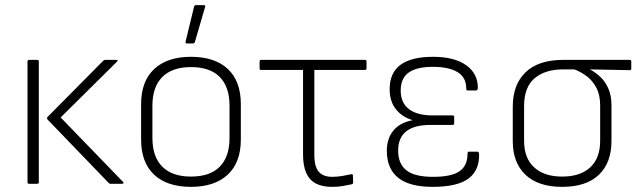

<svg xmlns="http://www.w3.org/2000/svg" viewBox="-20 -715 2485 747"><path d="M409 0Q406 0 403 -3L165 -250Q161 -255 165 -260L382 -479Q386 -482 390 -482H433Q436 -482 437.5 -480Q439 -478 435 -475L216 -258L459 -7Q462 -4 460 -2Q458 0 455 0ZM93 0Q87 0 87 -6V-476Q87 -482 93 -482H125Q131 -482 131 -476V-6Q131 0 125 0Z M723 12Q630 12 579.5 -35.5Q529 -83 529 -172V-310Q529 -399 580 -446.5Q631 -494 723 -494Q816 -494 866.5 -446.5Q917 -399 917 -310V-172Q917 -83 866 -35.5Q815 12 723 12ZM723 -28Q797 -28 835 -66.5Q873 -105 873 -178V-304Q873 -377 835 -415.5Q797 -454 723 -454Q650 -454 611.5 -415.5Q573 -377 573 -304V-178Q573 -105 611.5 -66.5Q650 -28 723 -28ZM706 -546Q701 -546 702 -553L735 -689Q737 -695 742 -695H774Q780 -695 778 -688L738 -551Q736 -546 731 -546Z M1272 12Q1234 12 1209 -1Q1184 -14 1171.5 -42Q1159 -70 1159 -115V-443H995Q990 -443 990 -449V-476Q990 -482 995 -482H1400Q1406 -482 1406 -476V-449Q1406 -443 1400 -443H1203V-112Q1203 -66 1220.5 -46.5Q1238 -27 1272 -27Q1293 -27 1312 -30.5Q1331 -34 1346 -37Q1353 -39 1353 -32L1354 -5Q1354 1 1348 2Q1335 5 1315.5 8.5Q1296 12 1272 12Z M1663 12Q1573 12 1529 -23.5Q1485 -59 1485 -128Q1485 -176 1510.5 -207Q1536 -238 1584 -247V-248Q1544 -260 1520 -290.5Q1496 -321 1496 -368Q1496 -432 1538.5 -463Q1581 -494 1665 -494Q1748 -494 1794 -461Q1840 -428 1839 -372Q1838 -363 1832 -363H1799Q1794 -363 1794 -371Q1794 -414 1760 -434.5Q1726 -455 1664 -455Q1602 -455 1570.5 -433Q1539 -411 1539 -363Q1539 -315 1571 -290.5Q1603 -266 1663 -266H1741Q1747 -266 1747 -260V-235Q1747 -229 1741 -229H1655Q1592 -229 1560.5 -204Q1529 -179 1529 -129Q1529 -78 1561 -52.5Q1593 -27 1665 -27Q1736 -27 1767.5 -48.5Q1799 -70 1799 -117Q1799 -125 1805 -125H1837Q1843 -125 1844 -116Q1846 -53 1803 -20.5Q1760 12 1663 12Z M2167 12Q2074 12 2024.5 -35Q1975 -82 1975 -166V-300Q1975 -386 2025 -434Q2075 -482 2171 -482H2430Q2436 -482 2436 -476V-448Q2436 -442 2430 -442L2277 -445V-444Q2299 -432 2317.5 -414Q2336 -396 2347.5 -369Q2359 -342 2359 -305V-166Q2359 -82 2310 -35Q2261 12 2167 12ZM2167 -28Q2238 -28 2276.5 -64Q2315 -100 2315 -167V-305Q2315 -346 2300 -374Q2285 -402 2262 -419Q2239 -436 2215 -445H2170Q2101 -445 2060 -410.5Q2019 -376 2019 -302V-167Q2019 -100 2058 -64Q2097 -28 2167 -28Z"/></svg>

Font: Sofia Sans ExtraLight
Style: Regular
Weight: 250
Version: Version 4.100-B